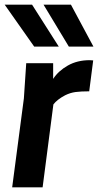

<svg xmlns="http://www.w3.org/2000/svg" viewBox="-43 -800 431 820"><path d="M0 0ZM139 0H9L59 -380L69 -530H184V-463Q206 -497 246.5 -520Q287 -543 340 -543L355 -542L338 -410Q303 -410 280 -407Q257 -404 235 -393Q201 -375 185 -354ZM-15 -601ZM103 -601 -23 -780H94L208 -601ZM251 -601 143 -780H260L356 -601Z"/></svg>

Font: Tanohe Sans SemiBold
Style: Italic
Weight: 600
Designer: Village Type and Design LLC & Cristiano Sobral
Foundry: Cooper Hewitt Smithsonian Design Museum
Version: Version 1.00;September 29, 2021;FontCreator 13.0.0.2655 64-b